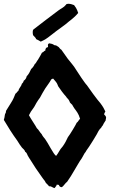

<svg xmlns="http://www.w3.org/2000/svg" viewBox="-20 -969 593 1001"><path d="M0 -343.8C22.5 -305.7 43.9 -271.5 70.3 -235.4C78.1 -222.7 85.9 -210 94.7 -199.2C101.6 -191.4 108.4 -188.5 111.3 -177.7C118.2 -174.8 122.1 -164.1 125 -157.2C128.9 -149.4 134.8 -141.6 139.6 -133.8C157.2 -105.5 174.8 -78.1 194.3 -51.8C198.2 -46.9 201.2 -41 206.1 -35.2C210 -30.3 214.8 -25.4 217.8 -17.6C222.7 -10.7 230.5 -5.9 235.4 2C248 1 252.9 8.8 263.7 11.7C268.6 8.8 269.5 2.9 274.4 0C274.4 -2.9 270.5 -8.8 287.1 -4.9C289.1 2.9 293.9 6.8 302.7 6.8C313.5 -1 319.3 -13.7 330.1 -21.5C336.9 -32.2 342.8 -40 349.6 -50.8C356.4 -61.5 361.3 -71.3 368.2 -82C379.9 -100.6 393.6 -127 406.2 -143.6C407.2 -145.5 419.9 -168 420.9 -169.9C424.8 -174.8 427.7 -177.7 430.7 -184.6C441.4 -197.3 491.2 -277.3 494.1 -287.1C499 -291 499 -297.9 505.9 -300.8C508.8 -305.7 511.7 -311.5 516.6 -316.4C519.5 -325.2 526.4 -333 531.2 -341.8C530.3 -345.7 533.2 -350.6 533.2 -355.5C533.2 -362.3 527.3 -368.2 522.5 -373C523.4 -377.9 526.4 -382.8 529.3 -387.7C522.5 -402.3 517.6 -412.1 502.9 -431.6C491.2 -443.4 440.4 -512.7 432.6 -525.4C425.8 -530.3 382.8 -594.7 376 -606.4C364.3 -627 347.7 -643.6 333 -663.1C322.3 -677.7 310.5 -695.3 299.8 -710C293 -712.9 291 -718.8 286.1 -723.6C279.3 -726.6 276.4 -733.4 263.7 -733.4C252 -741.2 251 -740.2 236.3 -743.2C233.4 -740.2 227.5 -741.2 230.5 -725.6C230.5 -722.7 223.6 -720.7 220.7 -719.7C217.8 -714.8 215.8 -710 215.8 -704.1C208 -705.1 208 -695.3 199.2 -695.3C192.4 -683.6 188.5 -673.8 177.7 -657.2C170.9 -650.4 168.9 -639.6 161.1 -634.8C156.2 -624 150.4 -616.2 142.6 -609.4C135.7 -594.7 129.9 -582 119.1 -571.3C117.2 -561.5 112.3 -553.7 103.5 -547.9C102.5 -542 99.6 -537.1 93.8 -532.2C90.8 -517.6 79.1 -510.7 76.2 -496.1C69.3 -491.2 67.4 -484.4 60.5 -480.5C53.7 -464.8 50.8 -453.1 36.1 -430.7C28.3 -418.9 20.5 -406.2 11.7 -391.6C10.7 -386.7 9.8 -382.8 9.8 -379.9C2.9 -373 6.8 -364.3 0 -343.8ZM130.9 -368.2C137.7 -382.8 143.6 -391.6 153.3 -404.3C160.2 -413.1 164.1 -422.9 169.9 -432.6C176.8 -443.4 181.6 -451.2 188.5 -460C197.3 -475.6 206.1 -493.2 215.8 -507.8C226.6 -524.4 238.3 -538.1 247.1 -554.7C250 -557.6 252.9 -556.6 256.8 -559.6C263.7 -550.8 270.5 -544.9 276.4 -535.2C279.3 -530.3 280.3 -526.4 283.2 -519.5C291 -506.8 313.5 -476.6 324.2 -465.8C328.1 -458 335 -454.1 338.9 -447.3C341.8 -442.4 343.8 -437.5 344.7 -434.6C348.6 -430.7 351.6 -426.8 356.4 -422.9C360.4 -416 363.3 -410.2 368.2 -403.3C378.9 -388.7 389.6 -377 397.5 -349.6C389.6 -342.8 387.7 -334 379.9 -329.1C376 -319.3 343.8 -265.6 334 -253.9C326.2 -238.3 320.3 -223.6 305.7 -204.1C291 -189.5 285.2 -170.9 272.5 -156.2C258.8 -164.1 229.5 -225.6 215.8 -243.2C209 -252 202.1 -258.8 197.3 -269.5C186.5 -280.3 182.6 -292 171.9 -300.8C168.9 -308.6 138.7 -352.5 130.9 -368.2ZM152.3 -786.1C153.3 -783.2 157.2 -781.2 161.1 -776.4C164.1 -772.5 167 -770.5 168 -765.6C172.9 -761.7 175.8 -762.7 192.4 -752C200.2 -754.9 208 -759.8 215.8 -763.7C227.5 -769.5 276.4 -810.5 292 -820.3C302.7 -827.1 311.5 -835.9 322.3 -842.8C342.8 -861.3 364.3 -873 387.7 -901.4C384.8 -907.2 382.8 -921.9 366.2 -942.4C355.5 -946.3 347.7 -949.2 336.9 -949.2C332 -949.2 329.1 -948.2 326.2 -947.3L323.2 -943.4C313.5 -930.7 296.9 -923.8 285.2 -915C239.3 -880.9 197.3 -848.6 153.3 -814.5C150.4 -810.5 149.4 -797.9 152.3 -786.1Z"/></svg>

Font: Caesar Dressing Cyrillic
Style: Regular
Weight: 400
Designer: Dathan Boardman
Foundry: Open Window
Version: Version 1.00;July 2, 2020;FontCreator 13.0.0.2642 64-bit